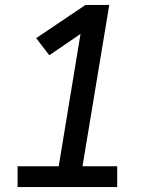

<svg xmlns="http://www.w3.org/2000/svg" viewBox="-20 -755 640 775"><path d="M51 0V-84H217L305 -618L179 -532L126 -601L325 -735H421L313 -84H453V0Z"/></svg>

Font: Iosevka SS04 Md Ex Obl
Style: Regular
Weight: 500
Width: 7
Italic angle: -9°
Monospace: yes
Designer: Belleve Invis
Foundry: Belleve Invis
Version: Version 19.0.0; ttfautohint (v1.8.4)